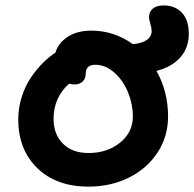

<svg xmlns="http://www.w3.org/2000/svg" viewBox="-20 -694 722 714"><path d="M309.1 0Q189.5 0 118.7 -68.8Q47.9 -137.7 47.9 -250Q47.9 -293.9 61.3 -335.2Q74.7 -376.5 96.2 -407.5Q117.7 -438.5 140.4 -460.9Q163.1 -483.4 186 -498Q196.3 -533.7 231.4 -556.9Q266.6 -580.1 319.8 -580.1Q403.8 -580.1 474.1 -529.8Q507.8 -532.7 525.9 -545.4Q543.9 -558.1 543.9 -579.1Q543.9 -590.3 539.1 -605.5Q534.2 -620.6 534.2 -629.9Q534.2 -649.9 548.1 -661.9Q562 -673.8 587.9 -673.8Q631.3 -673.8 656.7 -646.5Q682.1 -619.1 682.1 -567.9Q682.1 -516.6 650.9 -481Q619.6 -445.3 562 -430.2Q605 -353.5 605 -261.2Q605 -187 566.2 -127.2Q527.3 -67.4 459.7 -33.7Q392.1 0 309.1 0ZM179.2 -252Q179.2 -194.8 213.9 -159.9Q248.5 -125 309.1 -125Q378.9 -125 426.5 -163.6Q474.1 -202.1 474.1 -261.2Q474.1 -305.7 456.5 -349.6Q439 -393.6 406 -423.3Q373 -453.1 334 -453.1Q298.8 -453.1 298.8 -419.9Q298.8 -401.4 287.1 -390.6Q275.4 -379.9 258.8 -379.9Q247.1 -379.9 236.8 -382.8Q179.2 -331.1 179.2 -252Z"/></svg>

Font: Shantell Sans Irregular Bouncy
Style: Regular
Weight: 600
Designer: Stephen Nixon, Anya Danilova, Shantell Martin
Foundry: Arrow Type
Version: Version 1.006;[9816181b4]